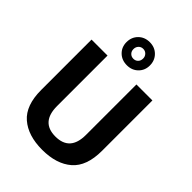

<svg xmlns="http://www.w3.org/2000/svg" viewBox="-265 -1054 1189 1189"><g transform="rotate(45 329.5 -459.5)"><path d="M330 -729Q285 -729 256 -757.5Q227 -786 227 -829Q227 -873 256 -902Q285 -931 330 -931Q374 -931 403 -902Q432 -873 432 -829Q432 -786 403 -757.5Q374 -729 330 -729ZM330 -786Q348 -786 360 -798Q372 -810 372 -830Q372 -848 360 -860.5Q348 -873 330 -873Q312 -873 300 -860.5Q288 -848 288 -829Q288 -810 300 -798Q312 -786 330 -786ZM329 12Q205 12 134 -49.5Q63 -111 63 -246V-687H203V-245Q203 -104 329 -104Q456 -104 456 -245V-687H596V-246Q596 -111 525 -49.5Q454 12 329 12Z"/></g></svg>

Font: Archivo SemiCondensed
Style: Bold
Weight: 680
Width: 4
Designer: Hector Gatti
Foundry: Omnibus-Type
Version: Version 2.001; ttfautohint (v1.8.3)